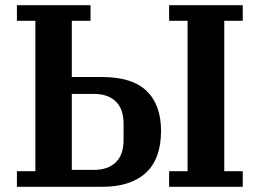

<svg xmlns="http://www.w3.org/2000/svg" viewBox="-20 -718 998 738"><path d="M45 -60H116V-638H45V-698H328V-638H256V-422H372Q488 -422 543.5 -368.5Q599 -315 599 -215Q599 -108 541 -54Q483 0 372 0H45ZM630 -60H701V-638H630V-698H913V-638H842V-60H913V0H630ZM341 -65Q395 -65 425 -94Q455 -123 455 -180V-242Q455 -299 425 -328Q395 -357 341 -357H256V-65Z"/></svg>

Font: IBM Plex Serif SemiBold
Style: Regular
Weight: 600
Designer: Mike Abbink, Paul van der Laan, Pieter van Rosmalen
Foundry: Bold Monday
Version: Version 2.5